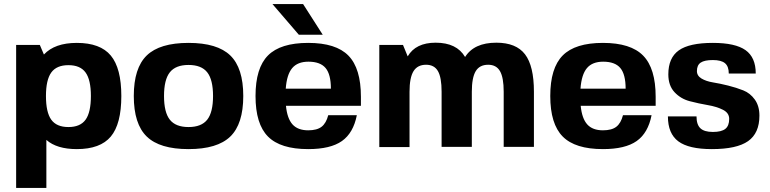

<svg xmlns="http://www.w3.org/2000/svg" viewBox="-20 -720 3768 940"><path d="M356 -510Q471 -510 522.5 -448Q574 -386 574 -250Q574 -113 522.5 -51.5Q471 10 356 10Q258 10 207 -35V200H59V-500H175L195 -453Q248 -510 356 -510ZM205 -250Q205 -170 231 -134Q257 -98 315 -98Q373 -98 399 -134Q425 -170 425 -250Q425 -329 399 -365Q373 -401 315 -401Q257 -401 231 -365Q205 -329 205 -250Z M698.5 -448.5Q762 -510 903 -510Q1044 -510 1107.5 -448.5Q1171 -387 1171 -250Q1171 -113 1107.5 -51.5Q1044 10 903 10Q762 10 698.5 -51.5Q635 -113 635 -250Q635 -387 698.5 -448.5ZM811.5 -366Q783 -330 783 -250Q783 -170 811.5 -134Q840 -98 903 -98Q966 -98 994.5 -134Q1023 -170 1023 -250Q1023 -330 994.5 -366Q966 -402 903 -402Q840 -402 811.5 -366Z M1380 -202Q1386 -140 1412 -111Q1438 -82 1489 -82Q1532 -82 1554.5 -99.5Q1577 -117 1587 -156H1727Q1710 -69 1654 -29.5Q1598 10 1489 10Q1353 10 1292 -51.5Q1231 -113 1231 -250Q1231 -387 1292 -448.5Q1353 -510 1489 -510Q1625 -510 1686 -447.5Q1747 -385 1747 -246V-202ZM1490 -418Q1437 -418 1410.5 -386.5Q1384 -355 1379 -286H1600Q1600 -356 1574 -387Q1548 -418 1490 -418ZM1560 -550H1443L1314 -700H1464Z M1985 -271V0H1837V-500H1953L1976 -444Q2015 -511 2113 -511Q2216 -511 2257 -441Q2301 -511 2410 -511Q2507 -511 2550.5 -454Q2594 -397 2594 -271V-1H2446V-271Q2446 -340 2428 -371.5Q2410 -403 2370 -403Q2328 -403 2309 -371.5Q2290 -340 2290 -271V-1H2142V-271Q2142 -341 2124 -372Q2106 -403 2066 -403Q2024 -403 2004.5 -371.5Q1985 -340 1985 -271Z M2823 -202Q2829 -140 2855 -111Q2881 -82 2932 -82Q2975 -82 2997.5 -99.5Q3020 -117 3030 -156H3170Q3153 -69 3097 -29.5Q3041 10 2932 10Q2796 10 2735 -51.5Q2674 -113 2674 -250Q2674 -387 2735 -448.5Q2796 -510 2932 -510Q3068 -510 3129 -447.5Q3190 -385 3190 -246V-202ZM2933 -418Q2880 -418 2853.5 -386.5Q2827 -355 2822 -286H3043Q3043 -356 3017 -387Q2991 -418 2933 -418Z M3392 -372Q3392 -349 3414.5 -335.5Q3437 -322 3471 -316.5Q3505 -311 3545 -301Q3585 -291 3619 -277.5Q3653 -264 3675.5 -232.5Q3698 -201 3698 -154Q3698 -68 3642.5 -29Q3587 10 3465 10Q3352 10 3301 -28Q3250 -66 3250 -150H3390Q3390 -110 3409 -92Q3428 -74 3470 -74Q3512 -74 3531 -89Q3550 -104 3550 -138Q3550 -167 3519.5 -182.5Q3489 -198 3445 -205.5Q3401 -213 3357 -224.5Q3313 -236 3282.5 -268.5Q3252 -301 3252 -356Q3252 -437 3303.5 -473.5Q3355 -510 3470 -510Q3580 -510 3630 -474.5Q3680 -439 3680 -360H3548Q3548 -395 3529.5 -410.5Q3511 -426 3470 -426Q3429 -426 3410.5 -413.5Q3392 -401 3392 -372Z"/></svg>

Font: Fivo Sans
Style: Regular
Weight: 700
Designer: Alexander Slobzheninov
Foundry: Alexander Slobzheninov
Version: 1.0